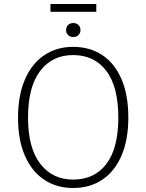

<svg xmlns="http://www.w3.org/2000/svg" viewBox="-20 -928 731 959"><path d="M621 -341Q621 -230 587 -151Q553 -72 491 -30.5Q429 11 345 11Q263 11 201 -30Q139 -71 104.5 -150Q70 -229 70 -340Q70 -451 104.5 -531Q139 -611 201.5 -652.5Q264 -694 345 -694Q428 -694 490 -653.5Q552 -613 586.5 -533.5Q621 -454 621 -341ZM120 -340Q120 -189 181 -110Q242 -31 345 -31Q452 -31 511.5 -109.5Q571 -188 571 -341Q571 -495 511 -574Q451 -653 345 -653Q241 -653 180.5 -573.5Q120 -494 120 -340ZM382 -778Q382 -763 372 -753Q362 -743 346 -743Q330 -743 320 -753Q310 -763 310 -778Q310 -793 320 -803Q330 -813 346 -813Q362 -813 372 -803Q382 -793 382 -778ZM232 -869V-908H461V-869Z"/></svg>

Font: FiraGO ExtraLight
Style: Regular
Weight: 200
Designer: bBox Type
Foundry: bBox Type GmbH
Version: Version 1.001